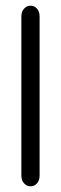

<svg xmlns="http://www.w3.org/2000/svg" viewBox="-20 -651 213 674"><path d="M55 -593Q55 -610 64.5 -620.5Q74 -631 87 -631Q101 -631 110 -620.5Q119 -610 119 -593V-35Q119 -18 110 -7.5Q101 3 87 3Q74 3 64.5 -7.5Q55 -18 55 -35Z"/></svg>

Font: Beiruti
Style: Regular
Weight: 400
Designer: Arlette Boutros
Foundry: Boutros
Version: Version 1.41